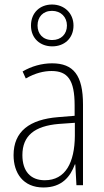

<svg xmlns="http://www.w3.org/2000/svg" viewBox="-20 -819 460 849"><path d="M211 -614C265 -614 305 -650 305 -706C305 -761 264 -799 210 -799C157 -799 117 -763 117 -706C117 -649 158 -614 211 -614ZM211 -642C169 -642 146 -670 146 -706C146 -744 170 -771 210 -771C249 -771 276 -744 276 -706C276 -668 250 -642 211 -642ZM210 -539C165 -539 119 -526 80 -503L94 -472C136 -496 174 -505 208 -505C279 -505 310 -466 310 -353V-307L237 -301C111 -291 40 -238 40 -133C40 -54 82 10 172 10C254 10 291 -38 311 -92H313L318 0H347V-357C347 -486 305 -539 210 -539ZM240 -271 311 -276V-218C310 -101 270 -22 178 -22C115 -22 79 -62 79 -133C79 -219 133 -262 240 -271Z"/></svg>

Font: Noto Sans Gujarati Condensed ExtraLight
Style: Regular
Weight: 200
Width: 3
Designer: Jelle Bosma - Monotype Design Team, Universal Thirst
Foundry: Monotype Imaging Inc.
Version: Version 2.106